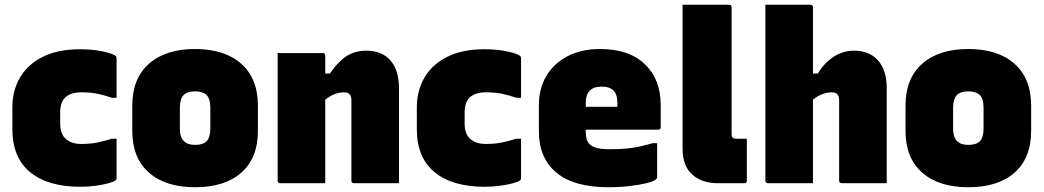

<svg xmlns="http://www.w3.org/2000/svg" viewBox="-20 -770 4390 807"><path d="M317 -563Q370 -563 413.5 -553.5Q457 -544 467 -534Q470 -531 470 -526V-359H450Q419 -370 389.5 -376Q360 -382 322 -382Q279 -382 256 -362Q233 -342 233 -298V-250Q233 -205 259 -184Q270 -175 285.5 -170Q301 -165 322 -165Q360 -165 389.5 -171Q419 -177 450 -187H470V-21Q470 -16 467 -13Q461 -7 438.5 -0.5Q416 6 384 10.5Q352 15 317 15Q181 15 106.5 -46.5Q32 -108 32 -227V-319Q32 -389 64 -444Q96 -499 159.5 -531Q223 -563 317 -563Z M800 -564Q924 -564 994 -502Q1064 -440 1064 -326V-220Q1064 -106 994.5 -44.5Q925 17 800 17Q676 17 606 -44.5Q536 -106 536 -220V-326Q536 -440 606 -502Q676 -564 800 -564ZM800 -386Q766 -386 751 -369.5Q736 -353 736 -317V-229Q736 -193 753 -177Q768 -161 800 -161Q834 -161 849 -177Q864 -193 864 -229V-317Q864 -355 848 -371Q832 -386 800 -386Z M1347 0H1158Q1147 0 1147 -11V-547H1336Q1347 -547 1347 -536V-461H1367Q1398 -508 1434 -532.5Q1470 -557 1520 -557Q1585 -557 1621 -516Q1657 -475 1657 -399V0H1468Q1457 0 1457 -11V-349Q1457 -382 1426 -382Q1408 -382 1388 -375Q1368 -368 1347 -351Z M2017 -563Q2070 -563 2113.5 -553.5Q2157 -544 2167 -534Q2170 -531 2170 -526V-359H2150Q2119 -370 2089.5 -376Q2060 -382 2022 -382Q1979 -382 1956 -362Q1933 -342 1933 -298V-250Q1933 -205 1959 -184Q1970 -175 1985.5 -170Q2001 -165 2022 -165Q2060 -165 2089.5 -171Q2119 -177 2150 -187H2170V-21Q2170 -16 2167 -13Q2161 -7 2138.5 -0.5Q2116 6 2084 10.5Q2052 15 2017 15Q1881 15 1806.5 -46.5Q1732 -108 1732 -227V-319Q1732 -389 1764 -444Q1796 -499 1859.5 -531Q1923 -563 2017 -563Z M2502 -564Q2624 -564 2690.5 -500Q2757 -436 2757 -329V-235Q2757 -225 2746 -225H2442V-217Q2442 -200 2445.5 -186.5Q2449 -173 2458 -164Q2469 -153 2490.5 -147.5Q2512 -142 2553 -143Q2601 -143 2640 -149Q2679 -155 2722 -168H2742V-25Q2742 -20 2738 -17Q2729 -8 2699 -0.5Q2669 7 2626.5 12Q2584 17 2538 17Q2393 17 2319 -44Q2245 -105 2245 -219V-328Q2245 -397 2276 -450Q2307 -503 2365 -533.5Q2423 -564 2502 -564ZM2509 -406Q2442 -406 2442 -338V-321H2575V-336Q2575 -373 2559 -389Q2542 -406 2509 -406Z M3119 -11Q3119 0 3108 0H2995Q2931 0 2890 -36Q2849 -72 2849 -144V-750H3044Q3055 -750 3055 -739V-204Q3055 -196 3059 -192Q3064 -187 3073 -187H3119Z M3208 0Q3197 0 3197 -11V-750H3386Q3397 -750 3397 -739V-461H3417Q3445 -506 3484 -531.5Q3523 -557 3569 -557Q3634 -557 3670.5 -516Q3707 -475 3707 -399V0H3518Q3507 0 3507 -11V-349Q3507 -382 3476 -382Q3458 -382 3438 -375Q3418 -368 3397 -351V0Z M4050 -564Q4174 -564 4244 -502Q4314 -440 4314 -326V-220Q4314 -106 4244.5 -44.5Q4175 17 4050 17Q3926 17 3856 -44.5Q3786 -106 3786 -220V-326Q3786 -440 3856 -502Q3926 -564 4050 -564ZM4050 -386Q4016 -386 4001 -369.5Q3986 -353 3986 -317V-229Q3986 -193 4003 -177Q4018 -161 4050 -161Q4084 -161 4099 -177Q4114 -193 4114 -229V-317Q4114 -355 4098 -371Q4082 -386 4050 -386Z"/></svg>

Font: Recursive Sn Lnr St Blk
Style: Regular
Weight: 900
Version: Version 1.079;hotconv 1.0.112;makeotfexe 2.5.65598; ttfautoh